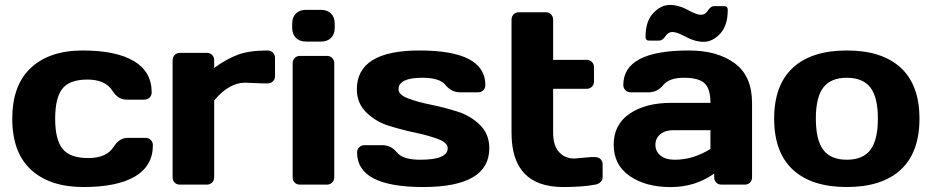

<svg xmlns="http://www.w3.org/2000/svg" viewBox="-20 -750 3785 780"><path d="M596.2 -375Q596.2 -361.8 587.6 -353.5Q579.1 -345.2 565.9 -345.2H493.2Q460 -345.2 437 -380.9Q408.2 -426.8 335.2 -426.8Q262.2 -426.8 233.2 -389.4Q204.1 -352.1 204.1 -267.6Q204.1 -183.1 234.1 -145.5Q264.2 -107.9 338.6 -107.9Q413.1 -107.9 441.9 -153.8Q464.8 -189.9 498 -189.9H570.8Q584 -189.9 592.5 -181.4Q601.1 -172.9 601.1 -160.2Q601.1 -76.2 528.6 -33.2Q456.1 9.8 319.1 9.8Q182.1 9.8 106 -60.5Q29.8 -130.9 29.8 -267.3Q29.8 -403.8 105.5 -474.4Q181.2 -544.9 316.2 -544.9Q451.2 -544.9 523.7 -502Q596.2 -459 596.2 -375Z M1051.3 -411.1 976.1 -414.1Q910.2 -414.1 850.1 -341.8V-29.8Q850.1 -16.6 841.6 -8.3Q833 0 820.3 0H710.9Q697.8 0 689.5 -8.3Q681.2 -16.6 681.2 -29.8V-504.9Q681.2 -518.1 689.7 -526.6Q698.2 -535.2 710.9 -535.2H820.3Q833.5 -535.2 841.8 -526.6Q850.1 -518.1 850.1 -504.9V-474.1Q899.9 -510.3 946 -527.6Q992.2 -544.9 1066.9 -544.9Q1080.1 -544.9 1088.6 -536.4Q1097.2 -527.8 1097.2 -515.1V-440.9Q1097.2 -427.7 1088.6 -419.4Q1080.1 -411.1 1066.9 -411.1Z M1167 -637.2V-653.8Q1167 -679.7 1181.9 -694.8Q1196.8 -710 1223.1 -710H1283.7Q1309.6 -710 1324.7 -695.1Q1339.8 -680.2 1339.8 -653.8V-637.2Q1339.8 -611.3 1325 -596.2Q1310.1 -581.1 1283.7 -581.1H1223.1Q1197.3 -581.1 1182.1 -596.2Q1167 -611.3 1167 -637.2ZM1168.9 -29.8V-493.2Q1168.9 -506.3 1177.5 -514.6Q1186 -522.9 1198.7 -522.9H1308.1Q1321.3 -522.9 1329.6 -514.4Q1337.9 -505.9 1337.9 -493.2V-29.8Q1337.9 -16.6 1329.3 -8.3Q1320.8 0 1308.1 0H1198.7Q1185.5 0 1177.2 -8.3Q1168.9 -16.6 1168.9 -29.8Z M1429.7 -387.2Q1429.7 -544.9 1684.1 -544.9Q1951.7 -544.9 1951.7 -404.8Q1951.7 -392.1 1943.4 -383.5Q1935.1 -375 1921.9 -375H1849.1Q1814 -375 1790 -404.5Q1766.1 -434.1 1695.8 -434.1Q1599.1 -434.1 1599.1 -387.2Q1599.1 -365.2 1637 -350.6Q1674.8 -335.9 1729.2 -325Q1783.7 -314 1837.9 -296.9Q1892.1 -279.8 1929.9 -242.4Q1967.8 -205.1 1967.8 -147.9Q1967.8 9.8 1699.2 9.8Q1430.7 9.8 1430.7 -129.9Q1430.7 -143.1 1439.2 -151.6Q1447.8 -160.2 1460.9 -160.2H1533.7Q1568.8 -160.2 1592.8 -130.6Q1616.7 -101.1 1687 -101.1Q1798.8 -101.1 1798.8 -147.9Q1798.8 -169.9 1761 -184.6Q1723.1 -199.2 1668.5 -210.7Q1613.8 -222.2 1559.8 -239Q1505.9 -255.9 1467.8 -293.5Q1429.7 -331.1 1429.7 -387.2Z M2313 -106 2379.9 -111.8H2397.9Q2411.1 -111.8 2419.7 -103.5Q2428.2 -95.2 2428.2 -82V-29.8Q2428.2 -19 2419.7 -10.5Q2411.1 -2 2397.9 0Q2348.1 9.8 2268.1 9.8Q2058.1 9.8 2058.1 -210V-669.9Q2058.1 -683.1 2066.7 -691.7Q2075.2 -700.2 2087.9 -700.2H2197.3Q2210 -700.2 2218.5 -691.7Q2227.1 -683.1 2227.1 -669.9V-506.8H2363.3Q2376 -506.8 2384.5 -498.5Q2393.1 -490.2 2393.1 -477.1V-418.9Q2393.1 -405.8 2384.5 -397.5Q2376 -389.2 2363.3 -389.2H2227.1V-210Q2227.1 -160.2 2250.5 -133.1Q2273.9 -106 2313 -106Z M2704.6 -332H2866.2Q2866.2 -389.2 2842.3 -411.6Q2818.4 -434.1 2758.5 -434.1Q2698.7 -434.1 2674.6 -404.5Q2650.4 -375 2615.2 -375H2542.5Q2529.3 -375 2520.8 -383.5Q2512.2 -392.1 2512.2 -404.8Q2512.2 -544.9 2778.3 -544.9Q2894.5 -544.9 2964.8 -492.9Q3035.2 -440.9 3035.2 -332V-29.8Q3035.2 -16.6 3026.9 -8.3Q3018.6 0 3005.4 0H2911.1Q2897.9 0 2889.6 -8.5Q2881.3 -17.1 2881.3 -29.8V-44.9Q2804.2 10.3 2703.4 10Q2602.5 9.8 2537.8 -35.2Q2473.1 -80.1 2473.1 -162.1Q2473.1 -244.1 2537.8 -288.1Q2602.5 -332 2704.6 -332ZM2602.5 -600.1Q2602.5 -664.1 2634 -697Q2665.5 -730 2701.4 -730Q2737.3 -730 2773.4 -710Q2809.6 -689.9 2827.4 -689.9Q2845.2 -689.9 2856.2 -707.5Q2867.2 -725.1 2881.3 -725.1H2921.4Q2936.5 -725.1 2936.5 -710Q2936.5 -646 2905.5 -613Q2874.5 -580.1 2839.1 -580.1Q2803.7 -580.1 2766.6 -600.1Q2729.5 -620.1 2711.9 -620.1Q2694.3 -620.1 2682.9 -602.5Q2671.4 -585 2657.2 -585H2617.2Q2602.5 -585 2602.5 -600.1ZM2721.2 -101.1Q2796.4 -101.1 2866.2 -145V-221.2H2716.3Q2682.1 -221.2 2662.4 -204.6Q2642.6 -188 2642.6 -161.6Q2642.6 -135.3 2663.1 -118.2Q2683.6 -101.1 2721.2 -101.1Z M3201.2 -60.5Q3125 -130.9 3125 -267.8Q3125 -404.8 3201.2 -474.9Q3277.3 -544.9 3420.2 -544.9Q3563 -544.9 3639.2 -474.9Q3715.3 -404.8 3715.3 -267.8Q3715.3 -130.9 3639.2 -60.5Q3563 9.8 3420.2 9.8Q3277.3 9.8 3201.2 -60.5ZM3324.7 -394.5Q3294.4 -355 3294.4 -268.1Q3294.4 -181.2 3324.7 -141.1Q3355 -101.1 3420.2 -101.1Q3485.4 -101.1 3515.9 -141.1Q3546.4 -181.2 3546.4 -268.1Q3546.4 -355 3515.9 -394.5Q3485.4 -434.1 3420.2 -434.1Q3355 -434.1 3324.7 -394.5Z"/></svg>

Font: Days One
Style: Regular
Weight: 400
Designer: Alexander Kalachev, Alexey Maslov, Jovanny Lemonad
Foundry: Alexander Kalachev, Alexey Maslov, Jovanny Lemonad
Version: Version 1.002